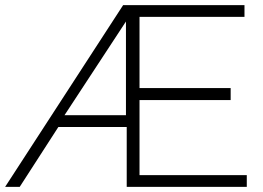

<svg xmlns="http://www.w3.org/2000/svg" viewBox="-47 -730 1029 750"><path d="M434 -710H908V-664H498V-386H854V-339H498V-46H917V0H448V-234H181L30 0H-27ZM445 -280V-646L205 -280Z"/></svg>

Font: Raleway Thin Light
Style: Regular
Weight: 300
Version: Version 4.026